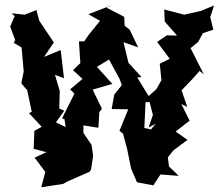

<svg xmlns="http://www.w3.org/2000/svg" viewBox="-20 -751 923 810"><path d="M617 -205 589 -211 594 -320H617L612 -338L559 -424L577 -426L522 -486L501 -573L563 -551L527 -626L506 -642L504 -680L429 -719L456 -731L353 -691L402 -663L354 -604L336 -577L313 -576L319 -485L288 -455L328 -418L276 -374L294 -356L242 -252L252 -248L257 -215L216 -235L251 -284L230 -293L232 -367L212 -435L250 -421L236 -540L166 -511L207 -572L146 -663L135 -702V-709L84 -689L29 -695L55 -671L43 -686L23 -639L44 -582L38 -570L71 -551L80 -449L70 -400L91 -374H94L114 -279L102 -274L156 -216L125 -199L122 -123L176 -109L126 -86L171 -26L154 39L246 25L268 13L357 -26L364 -35L373 -94L366 -140L332 -190V-222L395 -212L399 -278L410 -292L371 -373L454 -397L389 -469L440 -500L484 -419L494 -392L462 -352L451 -291L521 -290L484 -199L513 -176L496 -198L516 -124L533 -40L558 18L627 31L657 -15L734 -9L693 -49L688 -87L712 -117L771 -161L721 -196L780 -242L745 -312L770 -300L746 -370C772 -397 798 -423 822 -452L840 -437L784 -548L816 -574L836 -611L880 -626L867 -679L883 -728L828 -705L757 -689L673 -711L675 -660L727 -601L684 -602L643 -574L696 -503L654 -482L661 -413L640 -375L605 -344L625 -266L607 -213L637 -229Z"/></svg>

Font: Asimov Aggro
Style: Medium
Weight: 500
Designer: Google
Version: Version 2.000980; 2014